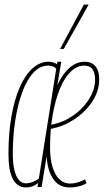

<svg xmlns="http://www.w3.org/2000/svg" viewBox="-20 -810 454 840"><path d="M93 10Q56 10 36.5 -26.5Q17 -63 17 -135Q17 -226 30 -300.5Q43 -375 66.5 -428.5Q90 -482 122.5 -511Q155 -540 193 -540Q201 -540 211 -537.5Q221 -535 229 -529L231 -540H248L231 -438Q255 -489 285.5 -514.5Q316 -540 350 -540Q381 -540 397.5 -520Q414 -500 414 -464Q414 -406 377.5 -356.5Q341 -307 285 -276Q263 -263 238 -255.5Q213 -248 190 -243L191 -261Q217 -266 240.5 -274Q264 -282 285 -295Q334 -324 365 -369.5Q396 -415 396 -462Q396 -490 385 -506.5Q374 -523 348 -523Q317 -523 289.5 -496.5Q262 -470 242 -421.5Q222 -373 210.5 -307.5Q199 -242 199 -165Q199 -116 209.5 -80.5Q220 -45 239.5 -26Q259 -7 286 -7Q297 -7 307.5 -9Q318 -11 329 -15Q340 -19 352 -25L359 -9Q350 -3 337.5 1.5Q325 6 311.5 8Q298 10 283 10Q239 10 213.5 -26Q188 -62 184 -126L162 8H144L147 -9Q140 -4 132 0.5Q124 5 114.5 7.5Q105 10 93 10ZM92 -8Q108 -8 123.5 -14Q139 -20 150 -29L226 -509Q219 -517 209.5 -520Q200 -523 191 -523Q155 -523 126.5 -492.5Q98 -462 78 -408Q58 -354 47 -284.5Q36 -215 36 -137Q36 -97 42.5 -68Q49 -39 62 -23.5Q75 -8 92 -8ZM243 -596 347 -790H368L259 -596Z"/></svg>

Font: Georama ExtraCondensed Thin
Style: Italic
Weight: 100
Width: 2
Italic angle: -9°
Designer: Jean-Baptiste Levee
Foundry: Production Type
Version: Version 1.001